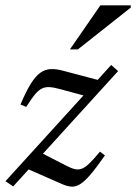

<svg xmlns="http://www.w3.org/2000/svg" viewBox="-30 -690 510 721"><path d="M-9.5 -9.5 387.5 -446 413.5 -423 19.5 10ZM68.5 -288.5 47 -297.5Q67.5 -346.5 85.5 -375.2Q103.5 -404 121.5 -416.8Q139.5 -429.5 160.2 -430.5Q181 -431.5 206.5 -424.5L361.5 -383.5L315 -323L199 -354.5Q174 -361.5 157.2 -362.8Q140.5 -364 127.2 -357.5Q114 -351 100.5 -334.5Q87 -318 68.5 -288.5ZM203.5 1.5 68 -58 121 -118 216.5 -69Q236.5 -58.5 250.8 -55Q265 -51.5 278 -56.8Q291 -62 306.8 -77.5Q322.5 -93 345.5 -120.5L364 -106.5Q332.5 -61 310.2 -35Q288 -9 271 1.5Q254 12 238 10.8Q222 9.5 203.5 1.5ZM232.5 -504.5 347 -670H461V-661.5L262.5 -504.5Z"/></svg>

Font: Newsreader 18pt
Style: Italic
Weight: 400
Italic angle: -17°
Version: Version 1.003